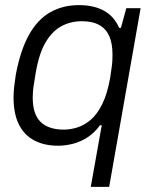

<svg xmlns="http://www.w3.org/2000/svg" viewBox="-20 -558 595 751"><path d="M335 173 378 -68H371Q350 -39 322.5 -21Q295 -3 265 4.5Q235 12 207 12Q154 12 114.5 -8.5Q75 -29 54 -71Q33 -113 33 -177Q33 -197 35.5 -219.5Q38 -242 42 -267Q60 -362 93.5 -422Q127 -482 176.5 -510Q226 -538 289 -538Q346 -538 386 -516.5Q426 -495 446 -449H453L474 -526H530L407 173ZM230 -51Q255 -51 282.5 -59.5Q310 -68 335.5 -90Q361 -112 380.5 -152Q400 -192 411 -254Q414 -276 416.5 -292.5Q419 -309 419.5 -322Q420 -335 420 -345Q420 -388 407.5 -416.5Q395 -445 368.5 -460Q342 -475 300 -475Q257 -475 221 -456Q185 -437 159 -393.5Q133 -350 120 -275Q116 -249 113 -231.5Q110 -214 109 -200.5Q108 -187 108 -176Q108 -111 139 -81Q170 -51 230 -51Z"/></svg>

Font: Archivo SemiBold Light
Style: Italic
Weight: 300
Italic angle: -10°
Version: Version 2.001